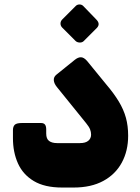

<svg xmlns="http://www.w3.org/2000/svg" viewBox="-20 -832 625 860"><path d="M258 8Q180 8 131.5 -21Q83 -50 60.5 -100Q38 -150 38 -213V-249Q38 -265 46 -273Q54 -281 78 -281H164Q176 -281 181.5 -274Q187 -267 187 -252V-234Q187 -210 200 -200.5Q213 -191 236 -191H338Q363 -191 375.5 -201.5Q388 -212 388 -229Q388 -241 383.5 -252.5Q379 -264 366 -280L235 -442Q222 -458 221 -472.5Q220 -487 232 -497L315 -564Q330 -576 343 -575.5Q356 -575 370 -559L455 -455Q490 -414 512 -377.5Q534 -341 544 -304.5Q554 -268 554 -224Q554 -156 525.5 -103.5Q497 -51 442.5 -21.5Q388 8 310 8ZM355 -648Q348 -641 336.5 -641.5Q325 -642 318 -649L259 -708Q251 -716 251 -726.5Q251 -737 259 -745L318 -804Q325 -812 336 -812Q347 -812 354 -804L411 -745Q431 -725 414 -707Z"/></svg>

Font: Rubik ExtraBold
Style: Italic
Weight: 800
Italic angle: -12°
Designer: Hubert and Fischer
Foundry: Hubert and Fischer
Version: Version 2.300;gftools[0.9.30]